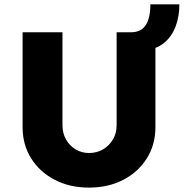

<svg xmlns="http://www.w3.org/2000/svg" viewBox="-20 -847 836 873"><path d="M384.7 6Q297 6 228.7 -29.5Q160.3 -65 121.5 -127.2Q82.7 -189.3 82.7 -269V-700.3H264V-278Q264 -241.7 280 -213.2Q296 -184.7 323.5 -168Q351 -151.3 384.7 -151.3Q420.7 -151.3 448.8 -168Q477 -184.7 493.7 -213.2Q510.3 -241.7 510.3 -278V-700.3H575.7Q621.3 -700.3 642.5 -732.8Q663.7 -765.3 663.7 -827.3H795.7Q795.7 -774.3 779.2 -728.7Q762.7 -683 727.7 -653.3Q692.7 -623.7 637.3 -617.7L686.7 -663.7V-269Q686.7 -189.3 647.8 -127.2Q609 -65 540.7 -29.5Q472.3 6 384.7 6Z"/></svg>

Font: Lexend Medium
Style: Regular
Weight: 500
Designer: Bonnie Shaver-Troup, Thomas Jockin
Foundry: Lexend
Version: Version 1.005